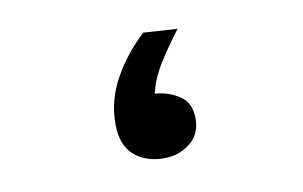

<svg xmlns="http://www.w3.org/2000/svg" viewBox="-43 -350 673 427"><g transform="rotate(-10 293.0 -136.5)"><path d="M298.3 4.9Q255.9 4.9 230 -18.3Q204.1 -41.5 204.1 -89.4Q204.1 -142.1 230.7 -190.2Q257.3 -238.3 300.3 -278.3L377 -273.4Q350.1 -237.8 330.1 -206.1Q310.1 -174.3 301.8 -140.1Q332 -138.2 356.9 -122.1Q381.8 -106 381.8 -69.8Q381.8 -34.2 356.4 -14.6Q331.1 4.9 298.3 4.9Z"/></g></svg>

Font: Cascadia Code PL
Style: Bold
Weight: 700
Monospace: yes
Designer: Aaron Bell
Foundry: Saja Typeworks
Version: Version 2404.023; ttfautohint (v1.8.4)